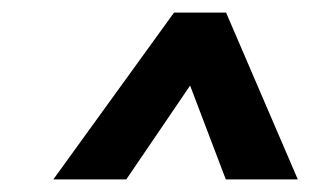

<svg xmlns="http://www.w3.org/2000/svg" viewBox="-20 -770 496 304"><path d="M64.5 -486 255.5 -750H338L451.5 -486H337.5L281 -634.5L180 -486Z"/></svg>

Font: Mohave Light SemiBold
Style: Italic
Weight: 600
Italic angle: -8°
Version: Version 2.003